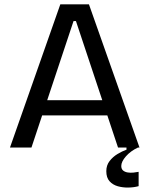

<svg xmlns="http://www.w3.org/2000/svg" viewBox="-20 -680 689 885"><path d="M26 0 258 -660H390L623 0H524L330 -583H319L125 0ZM136 -148V-218H525V-148ZM619 178Q598 184 572 184.5Q546 185 523 178.5Q500 172 485 155.5Q470 139 470 109Q470 82 485 62.5Q500 43 521.5 30Q543 17 563 10V-6H616V0Q582 16 560.5 40.5Q539 65 539 85Q539 99 547.5 106Q556 113 569 115Q582 117 595.5 115.5Q609 114 619 112Z"/></svg>

Font: Bricolage Grotesque 28pt
Style: Regular
Weight: 400
Version: Version 1.001;gftools[0.9.33.dev8+g029e19f]